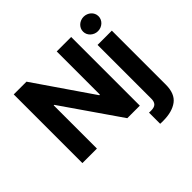

<svg xmlns="http://www.w3.org/2000/svg" viewBox="-229 -1002 1438 1438"><g transform="rotate(-45 490.5 -282.5)"><path d="M198.2 -727.3 512.1 -269.9H518.5V-727.3H671.5V0H538.7L222.3 -457.7H217V0H63.2V-727.3ZM683.2 85.6Q689.3 85.9 693.9 86.1Q698.5 86.3 703.1 86.3Q739.7 86.3 754.4 70.8Q769.2 55.4 769.2 24.5V-545.5H920.5V27Q920.5 122.2 865.4 163.4Q810.4 204.5 713.8 204.5Q706 204.5 698.7 204.4Q691.4 204.2 683.2 203.8ZM844.5 -768.8Q860.4 -768.8 875.4 -763.1Q890.3 -757.5 901.6 -747.3Q913 -737.2 919.7 -723.2Q926.5 -709.2 926.5 -692.5Q926.5 -675.8 919.7 -661.8Q913 -647.7 901.5 -637.4Q889.9 -627.1 875.2 -621.4Q860.4 -615.8 844.5 -615.8Q828.5 -615.8 813.7 -621.6Q799 -627.5 787.6 -637.6Q776.3 -647.7 769.5 -661.9Q762.8 -676.1 762.8 -692.5Q762.8 -709.2 769.5 -723.2Q776.3 -737.2 787.6 -747.3Q799 -757.5 813.7 -763.1Q828.5 -768.8 844.5 -768.8Z"/></g></svg>

Font: Inter P
Style: Bold
Weight: 700
Designer: Rasmus Andersson
Foundry: rsms
Version: Version 3.018;git-588b23468